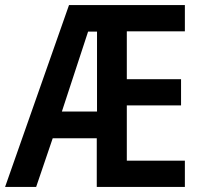

<svg xmlns="http://www.w3.org/2000/svg" viewBox="-21 -734 797 754"><path d="M705 0H359V-191H186L121 0H-1L250 -714H705V-611H477V-423H690V-320H477V-103H705ZM222 -296H360V-610H325Z"/></svg>

Font: Noto Sans Gujarati Condensed SemiBold
Style: Regular
Weight: 600
Width: 3
Designer: Jelle Bosma - Monotype Design Team, Universal Thirst
Foundry: Monotype Imaging Inc.
Version: Version 2.106; ttfautohint (v1.8.4.7-5d5b)